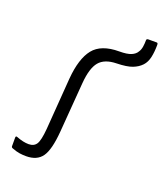

<svg xmlns="http://www.w3.org/2000/svg" viewBox="-113 -651 636 741"><g transform="rotate(20 204.5 -280.5)"><path d="M80 12Q66 12 52.5 10Q39 8 21 1Q16 -1 16 -6V-41Q16 -49 23 -46Q51 -35 73 -35Q95 -35 105 -50.5Q115 -66 119 -114L135 -327Q142 -411 174 -451Q206 -491 280 -491Q312 -491 328.5 -498Q345 -505 352 -518Q358 -527 360 -540Q362 -553 362 -567Q362 -573 370 -573H404Q409 -573 409 -565Q409 -536 404 -513.5Q399 -491 386 -477Q372 -462 350 -453.5Q328 -445 286 -444Q237 -443 215 -416.5Q193 -390 188 -327L172 -123Q166 -47 145.5 -17.5Q125 12 80 12Z"/></g></svg>

Font: Sofia Sans Light
Style: Regular
Weight: 300
Designer: Botio Nikoltchev, Ani Petrova
Foundry: lettersoup
Version: Version 4.100; ttfautohint (v1.8.3)